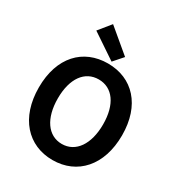

<svg xmlns="http://www.w3.org/2000/svg" viewBox="-231 -1157 1231 1323"><g transform="rotate(30 385.0 -496.0)"><path d="M385 14C581 14 716 -133 716 -373C716 -613 581 -754 385 -754C189 -754 54 -614 54 -373C54 -133 189 14 385 14ZM385 -114C275 -114 205 -215 205 -373C205 -532 275 -627 385 -627C495 -627 565 -532 565 -373C565 -215 495 -114 385 -114ZM399 -777 464 -851 279 -1006 201 -910Z"/></g></svg>

Font: Source Han Sans SC Bold
Style: Regular
Weight: 700
Designer: Ryoko NISHIZUKA (kana & ideographs); Paul D. Hunt (Latin, Greek & Cyrillic); Wenlong ZHANG (bopomofo); Sandoll Communica
Foundry: Adobe Systems Incorporated
Version: Version 1.001;PS 1.001;hotconv 1.0.78;makeotf.lib2.5.61930